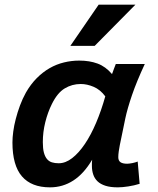

<svg xmlns="http://www.w3.org/2000/svg" viewBox="-20 -786 675 821"><path d="M577.1 0Q553.7 7.3 528.1 11.2Q502.4 15.1 483.9 15.1Q452.1 15.1 430.9 8.3Q409.7 1.5 397 -10.7Q384.3 -22.9 378.7 -39.8Q373 -56.6 373 -76.2V-88.4Q373 -95.2 374 -103Q338.9 -43.5 293.7 -14.2Q248.5 15.1 193.8 15.1Q114.3 15.1 73.7 -32Q33.2 -79.1 33.2 -176.8Q33.2 -197.3 36.6 -223.1Q40 -249 47.4 -277.3Q54.7 -305.7 65.4 -334.7Q76.2 -363.8 90.8 -390.1Q111.3 -425.8 137 -451.7Q162.6 -477.5 191.9 -494.4Q221.2 -511.2 253.4 -519Q285.6 -526.9 318.8 -526.9Q362.8 -526.9 397.2 -514.2Q431.6 -501.5 459 -469.2Q463.4 -481 467.3 -491.9Q471.2 -502.9 475.1 -512.2H599.1Q564.5 -438 544.4 -379.2Q524.4 -320.3 516.1 -280.8L492.2 -165Q489.7 -152.8 487.8 -138.9Q485.8 -125 485.8 -113.8Q485.8 -99.1 495.1 -92.5Q504.4 -85.9 523.9 -85.9Q528.3 -85.9 533.9 -86.7Q539.6 -87.4 545.9 -88.6Q552.2 -89.8 558.1 -91.6Q564 -93.3 568.8 -95.2ZM231 -87.9Q260.3 -87.9 288.6 -109.9Q316.9 -131.8 342.8 -170.2Q368.7 -208.5 390.9 -260.7Q413.1 -313 430.2 -374Q408.7 -402.8 380.4 -414.8Q352.1 -426.8 325.2 -426.8Q288.1 -426.8 256.8 -408Q225.6 -389.2 202.1 -341.8Q184.1 -305.7 173.6 -263.4Q163.1 -221.2 163.1 -178.2Q163.1 -150.9 167.7 -133.5Q172.4 -116.2 180.9 -106Q189.5 -95.7 202.1 -91.8Q214.8 -87.9 231 -87.9ZM384.8 -589.8H280.8L401.9 -766.1H559.1Z"/></svg>

Font: Lorenzo Sans
Style: Bold Italic
Weight: 700
Italic angle: -12°
Foundry: Intel Corporation
Version: Version 1.00; ttfautohint (v1.5)